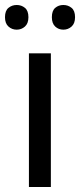

<svg xmlns="http://www.w3.org/2000/svg" viewBox="-31 -750 321 770"><path d="M173 0H85V-536H173ZM-11 -681Q-11 -707 3 -718.5Q17 -730 36 -730Q55 -730 69 -718.5Q83 -707 83 -681Q83 -656 69 -643.5Q55 -631 36 -631Q17 -631 3 -643.5Q-11 -656 -11 -681ZM177 -681Q177 -707 190.5 -718.5Q204 -730 223 -730Q242 -730 256 -718.5Q270 -707 270 -681Q270 -656 256 -643.5Q242 -631 223 -631Q204 -631 190.5 -643.5Q177 -656 177 -681Z"/></svg>

Font: Noto Sans Lisu
Style: Regular
Weight: 400
Designer: Monotype Design Team. David Williams.
Foundry: Monotype Imaging Inc.
Version: Version 2.102